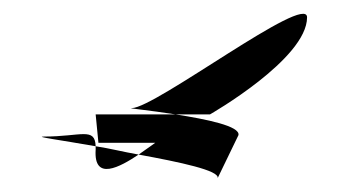

<svg xmlns="http://www.w3.org/2000/svg" viewBox="-20 -665 500 277"><path d="M44 -468C28 -468 67 -463 118 -454C117 -482 97 -468 44 -468ZM118 -449V-454C138 -451 157 -446 180 -442C153 -424 115 -403 118 -449ZM118 -500 122 -459H204C204 -459 193 -451 180 -442C240 -431 297 -419 294 -408L324 -470C327 -483 278 -493 233 -500ZM170 -509C204 -509 423 -676 423 -640C423 -580 283 -500 283 -500H233C195 -506 162 -509 170 -509Z"/></svg>

Font: bitstorm
Style: ext
Weight: 400
Version: Version 0.2